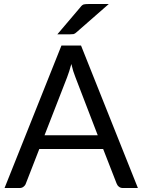

<svg xmlns="http://www.w3.org/2000/svg" viewBox="-20 -946 717 966"><path d="M471.7 -265.6Q444.3 -338.9 359.4 -557.6Q354.5 -570.3 348.6 -587.9Q343.8 -605.5 338.9 -624Q328.1 -584 317.4 -556.6Q279.3 -460 204.1 -265.6Q271.5 -265.6 471.7 -265.6ZM673.8 0Q655.3 0 598.6 0Q585.9 0 578.1 -6.8Q570.3 -12.7 566.4 -23.4Q543.9 -81.1 499 -196.3Q418.9 -196.3 177.7 -196.3Q161.1 -152.3 110.4 -23.4Q107.4 -13.7 98.6 -6.8Q90.8 0 78.1 0Q52.7 0 2.9 0Q74.2 -178.7 289.1 -716.8Q314.5 -716.8 387.7 -716.8Q459 -537.1 673.8 0ZM527.3 -925.8Q486.3 -890.6 364.3 -783.2Q357.4 -776.4 349.6 -774.4Q342.8 -773.4 333 -773.4Q311.5 -773.4 268.6 -773.4Q297.9 -807.6 384.8 -910.2Q392.6 -920.9 401.4 -923.8Q410.2 -925.8 426.8 -925.8Q460.9 -925.8 527.3 -925.8Z"/></svg>

Font: Lato
Style: Regular
Weight: 400
Designer: Lukasz Dziedzic with Adam Twardoch and Botio Nikoltchev
Version: Version 2.015; 2015-08-06; http://www.latofonts.com/